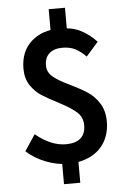

<svg xmlns="http://www.w3.org/2000/svg" viewBox="-63 -888 705 1057"><g transform="rotate(-5 290.0 -359.5)"><path d="M51 -75 110 -164Q195 -94 277 -94Q331 -94 358.5 -118.5Q386 -143 386 -189Q386 -233 356.5 -260.5Q327 -288 266 -320Q202 -353 166.5 -375.5Q131 -398 105.5 -436Q80 -474 80 -529Q80 -623 140 -677.5Q200 -732 297 -732Q364 -732 411.5 -708.5Q459 -685 500 -641L433 -565Q401 -597 372 -611Q343 -625 303 -625Q257 -625 231 -602Q205 -579 205 -535Q205 -498 235.5 -472.5Q266 -447 326 -419Q385 -390 422 -366Q459 -342 485.5 -300.5Q512 -259 512 -199Q512 -136 484 -87.5Q456 -39 402.5 -12.5Q349 14 277 14Q218 14 156 -10.5Q94 -35 51 -75ZM247 -38H337V124H247ZM247 -843H337V-689H247Z"/></g></svg>

Font: Merged Yaku Han JP SemiBold
Style: Regular
Weight: 600
Designer: Ryoko NISHIZUKA 西塚涼子 (kana, bopomofo & ideographs); Paul D. Hunt (Latin, Greek & Cyrillic); Sandoll Communications 산돌커뮤니
Foundry: Adobe
Version: Version 2.004